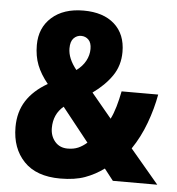

<svg xmlns="http://www.w3.org/2000/svg" viewBox="-52 -772 766 831"><g transform="rotate(5 330.5 -356.5)"><path d="M278 -723Q364 -723 412.5 -679.5Q461 -636 461 -559Q461 -500 430 -455Q399 -410 347 -373L435 -267Q447 -291 456 -322Q465 -353 472 -389H631Q620 -327 596.5 -263.5Q573 -200 537 -147L661 0H468L429 -50Q391 -22 347 -6Q303 10 240 10Q136 10 82 -46.5Q28 -103 28 -195Q28 -261 59 -309.5Q90 -358 151 -393Q119 -432 104 -470.5Q89 -509 89 -557Q89 -632 140 -677.5Q191 -723 278 -723ZM277 -613Q258 -613 244.5 -599Q231 -585 231 -555Q231 -511 269 -464Q295 -483 308.5 -508Q322 -533 322 -560Q322 -587 309 -600Q296 -613 277 -613ZM228 -301Q185 -265 185 -205Q185 -170 205.5 -146Q226 -122 261 -122Q287 -122 306.5 -130.5Q326 -139 344 -155Z"/></g></svg>

Font: Noto Sans Myanmar Condensed ExtraBold
Style: Regular
Weight: 800
Width: 3
Designer: Monotype Design Team
Foundry: Monotype Imaging Inc.
Version: Version 2.107; ttfautohint (v1.8.4.7-5d5b)